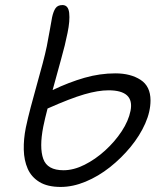

<svg xmlns="http://www.w3.org/2000/svg" viewBox="-20 -729 645 759"><path d="M220 10Q168 10 136 -9.5Q104 -29 89.5 -62Q75 -95 74 -137Q73 -179 82 -224Q90 -262 101.5 -305.5Q113 -349 125.5 -393.5Q138 -438 148.5 -477.5Q159 -517 165 -546Q171 -577 176.5 -608Q182 -639 186 -661Q191 -684 199.5 -696.5Q208 -709 227 -709Q250 -709 253.5 -678Q257 -647 247 -599Q238 -553 221 -493Q204 -433 188 -373Q253 -404 314 -421.5Q375 -439 436 -439Q496 -439 535.5 -413.5Q575 -388 575 -332Q575 -288 554 -240.5Q533 -193 496.5 -148.5Q460 -104 414.5 -68Q369 -32 318.5 -11Q268 10 220 10ZM151 -228Q135 -146 151 -101Q167 -56 231 -56Q271 -56 314 -77.5Q357 -99 395.5 -134Q434 -169 461 -210Q488 -251 496 -291Q512 -372 409 -372Q368 -372 313 -356Q258 -340 168 -300Q163 -280 158.5 -262Q154 -244 151 -228Z"/></svg>

Font: Shantell Sans Normal
Style: Italic
Weight: 300
Italic angle: -11.31°
Designer: Stephen Nixon, Anya Danilova, Shantell Martin
Foundry: Arrow Type
Version: Version 1.008;[a672d596b]